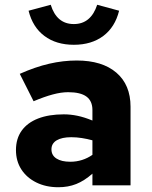

<svg xmlns="http://www.w3.org/2000/svg" viewBox="-20 -778 640 806"><path d="M225 8Q173 8 132.5 -12Q92 -32 69.5 -67Q47 -102 47 -148Q47 -196 71 -229.5Q95 -263 140 -280.5Q185 -298 248 -298Q276 -298 305 -292Q334 -286 368 -272V-316Q368 -354 343 -372.5Q318 -391 266 -391Q237 -391 201.5 -381.5Q166 -372 121 -353L63 -468Q128 -497 186.5 -510.5Q245 -524 302 -524Q409 -524 468.5 -473Q528 -422 528 -330V0H368V-49Q334 -19 300 -5.5Q266 8 225 8ZM196 -151Q196 -126 217 -112.5Q238 -99 275 -99Q301 -99 324.5 -106.5Q348 -114 368 -128V-189Q346 -195 323.5 -198.5Q301 -202 279 -202Q240 -202 218 -189Q196 -176 196 -151ZM290 -590Q216 -590 166.5 -627Q117 -664 100 -733L193 -758Q218 -677 290 -677Q326 -677 350.5 -697.5Q375 -718 388 -758L480 -733Q463 -664 413.5 -627Q364 -590 290 -590Z"/></svg>

Font: Red Hat Mono VF Light
Style: Regular
Weight: 300
Monospace: yes
Designer: Pentagram, MCKL
Foundry: Pentagram, MCKL
Version: Version 1.023